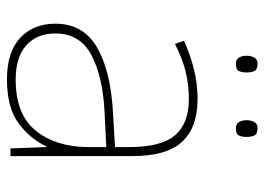

<svg xmlns="http://www.w3.org/2000/svg" viewBox="-124 -625 759 551"><g transform="rotate(90 255.5 -349.5)"><path d="M264 -537Q346 -537 387 -492.5Q428 -448 428 -350V0H406L402 -103H400Q379 -57 334 -23.5Q289 10 208 10Q129 10 88.5 -28Q48 -66 48 -129Q48 -208 114.5 -247.5Q181 -287 299 -294L402 -300V-343Q402 -433 368 -472.5Q334 -512 264 -512Q224 -512 186.5 -503Q149 -494 106 -472L97 -498Q137 -516 178.5 -526.5Q220 -537 264 -537ZM301 -270Q199 -265 137.5 -232Q76 -199 76 -129Q76 -76 110 -45.5Q144 -15 208 -15Q308 -15 354.5 -72Q401 -129 402 -220V-275ZM140 -678Q140 -690 145 -699.5Q150 -709 163 -709Q180 -709 184 -699.5Q188 -690 188 -678Q188 -665 184 -656Q180 -647 163 -647Q150 -647 145 -656Q140 -665 140 -678ZM325 -678Q325 -690 330 -699.5Q335 -709 348 -709Q365 -709 369 -699.5Q373 -690 373 -678Q373 -665 369 -656Q365 -647 348 -647Q335 -647 330 -656Q325 -665 325 -678Z"/></g></svg>

Font: Noto Sans Devanagari Thin
Style: Regular
Weight: 100
Designer: Jelle Bosma - Monotype Design Team
Foundry: Monotype Imaging Inc.
Version: Version 2.004; ttfautohint (v1.8.4.7-5d5b)